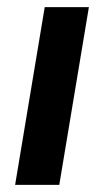

<svg xmlns="http://www.w3.org/2000/svg" viewBox="-20 -520 292 540"><path d="M22.5 0 105.8 -500H230L146.7 0Z"/></svg>

Font: Familjen Grotesk SemiBold
Style: Italic
Weight: 600
Italic angle: -9.46201°
Designer: Anders Wikstroem, Jonas Baeckman, Matilda Gysing, Kristian Moeller
Foundry: Familjen STHLM AB
Version: Version 2.002